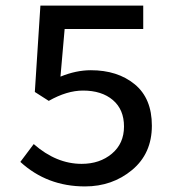

<svg xmlns="http://www.w3.org/2000/svg" viewBox="-20 -657 640 689"><path d="M285 12Q149 12 53 -76L101 -140Q182 -69 273 -69Q338 -69 381.5 -105.5Q425 -142 425 -203Q425 -264 385 -298Q345 -332 278 -332Q220 -332 155 -295L105 -327L125 -637H494V-553H212L197 -382Q253 -405 306 -405Q402 -405 463.5 -354.5Q525 -304 525 -206Q525 -106 454 -47Q383 12 285 12Z"/></svg>

Font: TypoPRO Source Code Pro
Style: Regular
Weight: 500
Monospace: yes
Designer: Paul D. Hunt, Teo Tuominen
Foundry: Adobe Systems Incorporated
Version: Version 2.010;PS 1.0;hotconv 1.0.84;makeotf.lib2.5.63406